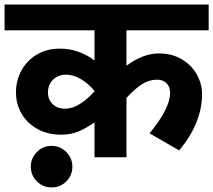

<svg xmlns="http://www.w3.org/2000/svg" viewBox="-40 -689 934 841"><path d="M0 0ZM514 -556V-401Q587 -455 655 -455Q713 -455 756 -429.5Q799 -404 822 -363Q845 -322 845 -277Q845 -151 745 -30L615 -105Q705 -214 705 -282Q705 -309 689.5 -324.5Q674 -340 648 -340Q613 -340 581 -319.5Q549 -299 514 -260V0H374V-153Q340 -129 305.5 -114Q271 -99 229 -99Q169 -99 124 -124Q79 -149 54.5 -191Q30 -233 30 -284Q30 -337 54 -380.5Q78 -424 121.5 -450Q165 -476 222 -476Q268 -476 307 -461Q346 -446 374 -424V-556H-20V-669H874V-556ZM374 -289V-291Q347 -323 314.5 -342.5Q282 -362 249 -362Q215 -362 192.5 -340Q170 -318 170 -284Q170 -253 190.5 -233Q211 -213 245 -213Q277 -213 310.5 -234Q344 -255 374 -289ZM186 -50Q224 -50 250.5 -23Q277 4 277 41Q277 79 250.5 105.5Q224 132 186 132Q148 132 121.5 105.5Q95 79 95 41Q95 4 121.5 -23Q148 -50 186 -50Z"/></svg>

Font: Martel Sans ExtraBold
Style: Regular
Weight: 800
Designer: Dan Reynolds and Mathieu Réguer
Foundry: Dan Reynolds and Mathieu Réguer
Version: Version 1.002; ttfautohint (v1.1) -l 5 -r 5 -G 72 -x 0 -D la